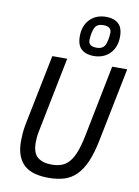

<svg xmlns="http://www.w3.org/2000/svg" viewBox="-105 -1050 821 1131"><g transform="rotate(10 306.0 -484.5)"><path d="M253 -698 164 -253Q159 -230 157.5 -212.5Q156 -195 156 -181Q156 -118 186 -93Q216 -68 270 -68Q303 -68 328.5 -77Q354 -86 374 -108.5Q394 -131 409 -169.5Q424 -208 436 -266L522 -698H612L524 -260Q508 -180 485.5 -128Q463 -76 431.5 -44.5Q400 -13 359 -0.5Q318 12 265 12Q219 12 182.5 2Q146 -8 121 -30Q96 -52 82.5 -87.5Q69 -123 69 -174Q69 -193 71 -219.5Q73 -246 79 -277L164 -698ZM402 -741Q357 -741 330 -764.5Q303 -788 303 -842Q303 -905 340 -943Q377 -981 438 -981Q483 -981 510 -957.5Q537 -934 537 -880Q537 -817 500 -779Q463 -741 402 -741ZM411 -792Q435 -792 448.5 -802Q462 -812 468 -834Q473 -851 475 -868Q477 -885 477 -893Q477 -930 429 -930Q405 -930 391.5 -920Q378 -910 372 -888Q367 -871 365 -854Q363 -837 363 -829Q363 -792 411 -792Z"/></g></svg>

Font: IBM Plex Sans Cond Text
Style: Italic
Weight: 450
Width: 3
Italic angle: -11°
Designer: Mike Abbink, Paul van der Laan, Pieter van Rosmalen
Foundry: Bold Monday
Version: Version 1.3